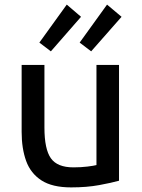

<svg xmlns="http://www.w3.org/2000/svg" viewBox="-20 -803 617 834"><path d="M289 11Q207 11 160 -19.5Q113 -50 93.5 -104Q74 -158 74 -230V-521H173V-249Q173 -155 201 -115.5Q229 -76 299 -76Q332 -76 360 -79.5Q388 -83 399 -86V-521H497V-18Q465 -9 411 1Q357 11 289 11ZM376 -580 326 -618 445 -783 508 -730ZM201 -580 151 -618 270 -783 332 -730Z"/></svg>

Font: Ubuntu Sans Medium
Style: Regular
Weight: 500
Designer: Dalton Maag Ltd
Foundry: Dalton Maag Ltd
Version: Version 1.006; ttfautohint (v1.8.4.7-5d5b)